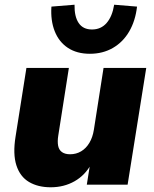

<svg xmlns="http://www.w3.org/2000/svg" viewBox="-20 -783 655 814"><path d="M195 11Q141 11 103 -11.5Q65 -34 49.5 -82Q34 -130 46 -204L92 -495H272L227 -208Q223 -183 226.5 -165Q230 -147 243 -138Q256 -129 277 -129Q303 -129 324 -141.5Q345 -154 359 -177.5Q373 -201 378 -233L419 -495H600L521 0H348L362 -88H367Q341 -40 296 -14.5Q251 11 195 11ZM361 -555Q306 -555 268 -580Q230 -605 212 -650.5Q194 -696 198 -755L296 -763Q295 -713 313.5 -685.5Q332 -658 370 -658Q408 -658 432 -685.5Q456 -713 464 -763L561 -755Q554 -695 528 -650Q502 -605 459 -580Q416 -555 361 -555Z"/></svg>

Font: Nunito Sans 11pt Black
Style: Italic
Weight: 900
Italic angle: -9°
Version: Version 3.101;gftools[0.9.27]